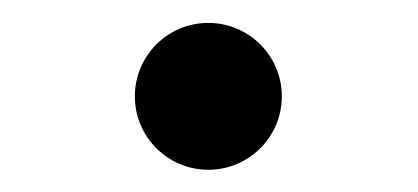

<svg xmlns="http://www.w3.org/2000/svg" viewBox="-20 -432 372 171"><path d="M100.1 -346.2C100.1 -310.1 129.4 -280.8 165.5 -280.8C201.7 -280.8 231 -310.1 231 -346.2C231 -382.3 201.7 -411.6 165.5 -411.6C129.4 -411.6 100.1 -382.3 100.1 -346.2Z"/></svg>

Font: Andika
Style: Regular
Weight: 400
Designer: Victor Gaultney, Annie Olsen, Julie Remington, Don Collingsworth, Eric Hays
Foundry: SIL International
Version: Version 1.000